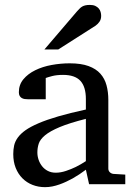

<svg xmlns="http://www.w3.org/2000/svg" viewBox="-20 -753 549 785"><path d="M331.1 -267.1Q263.7 -250 224.1 -233.4Q184.6 -216.8 164.3 -200Q144 -183.1 138.4 -165.8Q132.8 -148.4 132.8 -129.9Q132.8 -114.3 137.9 -99.4Q143.1 -84.5 152.6 -72.8Q162.1 -61 176 -54Q189.9 -46.9 208 -46.9Q228 -46.9 249.8 -54.2Q271.5 -61.5 289.6 -70.3Q310.5 -80.6 331.1 -94.2ZM344.2 0 331.1 -59.1Q304.7 -39.1 276.9 -23.4Q264.6 -16.6 251 -10.3Q237.3 -3.9 222.9 1.2Q208.5 6.3 193.6 9.3Q178.7 12.2 164.1 12.2Q136.7 12.2 113 2.9Q89.4 -6.3 71.8 -23.9Q54.2 -41.5 44.2 -66.4Q34.2 -91.3 34.2 -123Q34.2 -141.6 37.8 -158.2Q41.5 -174.8 52.7 -190.4Q64 -206.1 84.2 -220.5Q104.5 -234.9 137.5 -249Q170.4 -263.2 218 -277.1Q265.6 -291 331.1 -305.2V-348.1Q331.1 -398.4 308.6 -422.6Q286.1 -446.8 237.8 -446.8Q211.4 -446.8 192.9 -441.9Q174.3 -437 167 -434.1V-347.2H94.2Q87.4 -347.2 80.8 -348.1Q74.2 -349.1 68.8 -352.3Q63.5 -355.5 60.3 -361.1Q57.1 -366.7 57.1 -376Q57.1 -406.7 75.7 -429Q94.2 -451.2 124 -465.8Q153.8 -480.5 190.9 -487.3Q228 -494.1 265.1 -494.1Q311.5 -494.1 342 -482.9Q372.6 -471.7 390.4 -451.7Q408.2 -431.6 415.5 -404.3Q422.9 -377 422.9 -344.2V-64Q422.9 -54.7 429 -48.8Q435.1 -43 443.8 -42L492.2 -39.1V0ZM393.6 -688Q393.6 -674.3 387 -664.6Q380.4 -654.8 370.6 -647.9L218.3 -550.8H161.6L294.4 -706.1Q300.3 -712.4 305.2 -717.5Q310.1 -722.7 315.9 -726.1Q321.8 -729.5 329.3 -731.2Q336.9 -732.9 347.7 -732.9Q360.8 -732.9 369.6 -728.8Q378.4 -724.6 383.8 -718.3Q389.2 -711.9 391.4 -703.9Q393.6 -695.8 393.6 -688Z"/></svg>

Font: BabelStone Ogham Pictish
Style: Regular
Weight: 400
Designer: Andrew West
Foundry: BabelStone
Version: Version 1.02 March 14, 2022